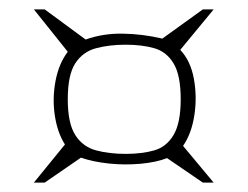

<svg xmlns="http://www.w3.org/2000/svg" viewBox="-20 -575 526 408"><path d="M363 -469Q385 -446 392 -407.5Q399 -369 393 -330Q387 -291 369 -265L434 -187H411L335 -239Q312 -230 278.5 -227Q245 -224 211.5 -227.5Q178 -231 152 -240L75 -187H52L118 -268Q102 -293 96.5 -329.5Q91 -366 98 -403Q105 -440 124 -465L52 -555H75L162 -491Q198 -504 240 -503.5Q282 -503 325 -493L411 -555H434ZM124 -364Q124 -313 140 -288Q156 -263 184 -255.5Q212 -248 247 -248Q282 -248 308 -255.5Q334 -263 349 -288.5Q364 -314 364 -364Q364 -415 349 -440Q334 -465 308 -472.5Q282 -480 247 -480Q212 -480 184 -472.5Q156 -465 140 -440.5Q124 -416 124 -364Z"/></svg>

Font: Genos Light
Style: Regular
Weight: 300
Designer: Robert E. Leuschke
Foundry: Robert E. Leuschke
Version: Version 1.010